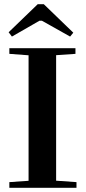

<svg xmlns="http://www.w3.org/2000/svg" viewBox="-20 -892 408 912"><path d="M36.6 -718.3 21 -738.8 159.2 -872.1H188L328.1 -736.8L313 -718.3L179.2 -793.5H167.5ZM24.4 0V-26.9L115.7 -33.2V-629.4L24.4 -636.2V-663.1H338.4V-636.2L246.6 -629.9V-33.7L343.3 -26.9V0Z"/></svg>

Font: Elstob 14pt SemiBold
Style: Regular
Weight: 600
Designer: Peter S. Baker
Version: Version 1.015